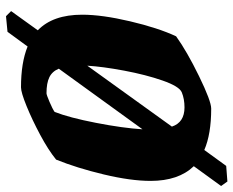

<svg xmlns="http://www.w3.org/2000/svg" viewBox="-89 -627 778 640"><g transform="rotate(90 300.0 -307.0)"><path d="M534 -564Q583 -513 583 -420Q583 -354 561.5 -264Q540 -174 512 -105Q480 -79 429.5 -52Q379 -25 333.5 -6.5Q288 12 271 12Q189 12 135 -10L86 57L34 62L17 45L81 -44Q29 -94 29 -192Q29 -258 51 -351.5Q73 -445 101 -505Q151 -541 234 -581.5Q317 -622 342 -622Q427 -622 480 -599L533 -672L585 -676L600 -655ZM199 -209 402 -491Q388 -533 338 -533Q310 -533 288 -524Q268 -516 248.5 -460Q229 -404 215.5 -332Q202 -260 199 -209ZM411 -393 209 -114Q218 -92 237.5 -82.5Q257 -73 291 -73Q296 -73 319.5 -83Q343 -93 353 -100Q372 -148 389.5 -238Q407 -328 411 -393Z"/></g></svg>

Font: Grenze ExtraBold
Style: Italic
Weight: 800
Italic angle: -10°
Designer: Renata Polastri
Foundry: Omnibus-Type
Version: Version 1.002; ttfautohint (v1.8)